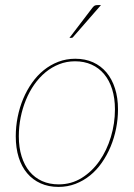

<svg xmlns="http://www.w3.org/2000/svg" viewBox="-20 -729 526 755"><path d="M211 -4Q260.5 -4 301.2 -29.2Q342 -54.5 371 -96Q400 -137.5 416 -190.5Q432 -243.5 432 -299Q432 -343 421 -378Q410 -413 389.5 -437.5Q369 -462 340 -475Q311 -488 275 -488Q242 -488 212.8 -476.5Q183.5 -465 159 -444.8Q134.5 -424.5 115 -396.8Q95.5 -369 82 -336.2Q68.5 -303.5 61.2 -267Q54 -230.5 54 -193Q54 -149 65 -114Q76 -79 96.2 -54.5Q116.5 -30 145.5 -17Q174.5 -4 211 -4ZM210 6Q171 6 139.8 -8Q108.5 -22 86.8 -47.8Q65 -73.5 53.5 -110.2Q42 -147 42 -193Q42 -231.5 49.5 -269Q57 -306.5 71.2 -340.5Q85.5 -374.5 105.8 -403.2Q126 -432 152 -453Q178 -474 209.2 -486Q240.5 -498 276 -498Q315 -498 346 -484Q377 -470 398.8 -444Q420.5 -418 432.2 -381.2Q444 -344.5 444 -299Q444 -261 436.5 -223.5Q429 -186 414.8 -152Q400.5 -118 380.2 -89Q360 -60 334 -39Q308 -18 276.8 -6Q245.5 6 210 6ZM377 -709 268 -584Q265.5 -580 260 -580H253L343 -698Q348.5 -705 352.5 -707Q356.5 -709 364 -709Z"/></svg>

Font: Lato Hairline
Style: Italic
Weight: 250
Italic angle: -7°
Designer: Lukasz Dziedzic
Foundry: Lukasz Dziedzic
Version: Version 1.104; Western+Polish opensource